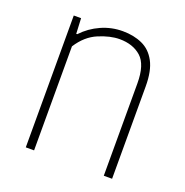

<svg xmlns="http://www.w3.org/2000/svg" viewBox="-104 -643 712 739"><g transform="rotate(20 252.0 -274.0)"><path d="M78.5 0V-540H108.5L111.5 -477H115.5Q147 -510.5 188.8 -529.2Q230.5 -548 277.5 -548Q322 -548 357 -532.2Q392 -516.5 412 -479.2Q432 -442 432 -378.5V0H398V-378Q398 -455 364.5 -485Q331 -515 276 -515Q238 -515 191.2 -495.5Q144.5 -476 112.5 -426V0Z"/></g></svg>

Font: Encode Sans SmCnd Th
Style: Regular
Weight: 100
Width: 4
Designer: Multiple Designers
Foundry: Impallari Type
Version: Version 3.002; ttfautohint (v1.8.3) -l 8 -r 50 -G 200 -x 14 